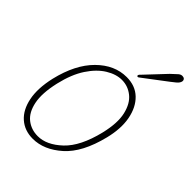

<svg xmlns="http://www.w3.org/2000/svg" viewBox="-182 -676 767 767"><g transform="rotate(45 202.0 -292.5)"><path d="M235 -432.5Q284 -432.5 315 -402.8Q346 -373 355.8 -322Q365.5 -271 349.5 -206.5Q322 -95 264.2 -43.8Q206.5 7.5 143.5 7.5Q97.5 7.5 66.2 -20Q35 -47.5 24.8 -98.2Q14.5 -149 30.5 -218.5Q55 -321.5 111 -377Q167 -432.5 235 -432.5ZM150.5 -14Q200.5 -14 249.8 -60.5Q299 -107 323.5 -208Q340 -277 329.5 -322Q319 -367 291.5 -389Q264 -411 229.5 -411Q197 -411 162.8 -390Q128.5 -369 100.2 -326.2Q72 -283.5 56.5 -217Q40.5 -147 49.8 -102Q59 -57 86.2 -35.5Q113.5 -14 150.5 -14ZM347.5 -563Q363.5 -578.5 373.2 -586.8Q383 -595 393.5 -592.5Q400.5 -591.5 403.2 -585.5Q406 -579.5 402.5 -572Q399 -564 390 -556.8Q381 -549.5 370 -541L271.5 -466.5Q265.5 -461.5 262 -465.5Q260 -468 261.8 -471.2Q263.5 -474.5 266 -476.5Z"/></g></svg>

Font: Fraunces 144pt S100 Thin
Style: Italic
Weight: 100
Italic angle: -16°
Version: Version 1.000; ttfautohint (v1.8.3)